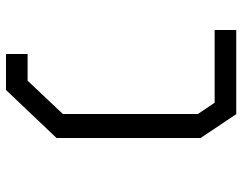

<svg xmlns="http://www.w3.org/2000/svg" viewBox="-104 -632 808 640"><g transform="rotate(90 300.0 -312.0)"><path d="M80 -695.5V-623.5H322.5L360 -567.5V-117.5L249 0H160V72H280L440 -96.5V-576.5L360.5 -695.5Z"/></g></svg>

Font: Kode Mono
Style: Regular
Weight: 400
Monospace: yes
Designer: Isa Ozler
Foundry: Kadena LLC
Version: Version 1.000;gftools[0.9.28]